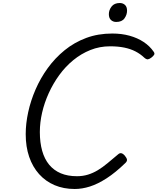

<svg xmlns="http://www.w3.org/2000/svg" viewBox="-20 -1238 1047 1277"><path d="M477 19Q403 19 343 -6.5Q283 -32 240 -80Q197 -128 174 -195Q151 -262 151 -346Q151 -416 167.5 -492Q184 -568 216.5 -643Q249 -718 297.5 -785Q346 -852 410 -904Q474 -956 553 -985.5Q632 -1015 727 -1015Q789 -1015 841.5 -1000.5Q894 -986 935 -959Q976 -932 1002 -894Q1010 -883 1005.5 -874.5Q1001 -866 987 -855Q974 -845 964 -843.5Q954 -842 940 -854Q914 -879 881 -896Q848 -913 806.5 -921.5Q765 -930 712 -930Q643 -930 581.5 -905.5Q520 -881 467.5 -838Q415 -795 374 -738.5Q333 -682 304 -618Q275 -554 260 -488.5Q245 -423 245 -360Q245 -290 260.5 -235Q276 -180 307 -142.5Q338 -105 384 -85.5Q430 -66 492 -66Q531 -66 565 -76.5Q599 -87 630.5 -106Q662 -125 694.5 -152Q727 -179 765 -211Q777 -222 788.5 -218.5Q800 -215 810 -203Q823 -187 824.5 -176.5Q826 -166 815 -155Q748 -90 689 -52Q630 -14 578 2.5Q526 19 477 19ZM753 -1092Q732 -1092 718 -1105Q704 -1118 704 -1144Q704 -1171 722 -1194.5Q740 -1218 777 -1218Q797 -1218 811 -1205.5Q825 -1193 825 -1167Q825 -1140 808 -1116Q791 -1092 753 -1092Z"/></svg>

Font: Playwrite RO
Style: Regular
Weight: 400
Designer: Veronika Burian, José Scaglione
Foundry: TypeTogether
Version: Version 1.002